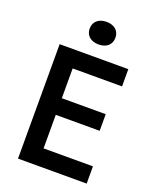

<svg xmlns="http://www.w3.org/2000/svg" viewBox="-170 -1052 941 1151"><g transform="rotate(20 300.0 -476.0)"><path d="M307 -808C358 -808 389 -836 389 -880C389 -924 358 -952 307 -952C257 -952 225 -924 225 -880C225 -836 257 -808 307 -808ZM88 0H526V-110H211V-324H491V-430H211V-620H526V-730H88Z"/></g></svg>

Font: JetBrains Mono
Style: Bold
Weight: 558
Monospace: yes
Designer: Philipp Nurullin, Konstantin Bulenkov
Foundry: JetBrains
Version: Version 2.305